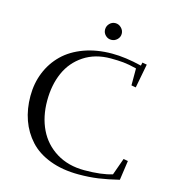

<svg xmlns="http://www.w3.org/2000/svg" viewBox="-128 -990 992 1105"><g transform="rotate(15 368.0 -438.0)"><path d="M58.1 -355Q58.1 -431.2 84.5 -496.1Q110.8 -561 159.9 -609.1Q209 -657.2 283.7 -684.6Q358.4 -711.9 450.2 -711.9Q529.3 -711.9 627 -688L630.9 -707L658.2 -702.1L630.9 -559.1L604 -564V-665Q557.6 -676.8 524.9 -679.9Q492.2 -683.1 449.2 -683.1Q356.9 -683.1 290 -638.9Q223.1 -594.7 190.7 -521.2Q158.2 -447.8 158.2 -354Q158.2 -258.3 194.1 -183.8Q230 -109.4 300.8 -65.7Q371.6 -22 467.8 -22Q569.8 -22 633.8 -42L669.9 -143.1L696.8 -138.2L680.2 -22Q611.8 -5.4 558.6 2.2Q505.4 9.8 441.9 9.8Q345.7 9.8 271 -18.6Q196.3 -46.9 150.4 -97.2Q104.5 -147.5 81.3 -212.6Q58.1 -277.8 58.1 -355ZM374 -835.9Q374 -856.4 388.4 -871.3Q402.8 -886.2 422.9 -886.2Q442.9 -886.2 458 -871.1Q473.1 -856 473.1 -835.9Q473.1 -815.9 458.3 -801.5Q443.4 -787.1 422.9 -787.1Q402.8 -787.1 388.4 -801.5Q374 -815.9 374 -835.9Z"/></g></svg>

Font: Dehuti
Style: Bold
Weight: 700
Version: Version 1.2